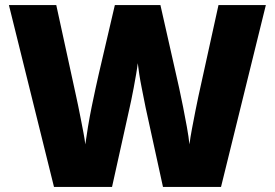

<svg xmlns="http://www.w3.org/2000/svg" viewBox="-20 -734 1079 754"><path d="M1024 -714 848 0H620L552 -311Q550 -320 546 -341Q542 -362 536.5 -389Q531 -416 527 -442Q523 -468 521 -486Q519 -468 514.5 -442Q510 -416 505 -389Q500 -362 495.5 -341Q491 -320 489 -311L420 0H192L15 -714H201L279 -356Q282 -343 287 -318.5Q292 -294 297.5 -266Q303 -238 308 -211.5Q313 -185 315 -167Q319 -197 325.5 -236Q332 -275 340 -314.5Q348 -354 355.5 -388Q363 -422 368 -444L431 -714H610L671 -444Q676 -423 683.5 -388.5Q691 -354 699 -314Q707 -274 714 -235Q721 -196 724 -167Q727 -192 734 -229Q741 -266 748 -301.5Q755 -337 759 -355L838 -714Z"/></svg>

Font: Noto Sans Cherokee Black
Style: Regular
Weight: 900
Designer: Monotype Design Team
Foundry: Monotype Imaging Inc.
Version: Version 2.001; ttfautohint (v1.8.4.7-5d5b)